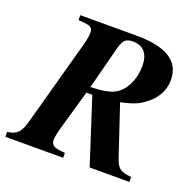

<svg xmlns="http://www.w3.org/2000/svg" viewBox="-147 -793 933 918"><g transform="rotate(20 319.5 -334.5)"><path d="M110 -669H396Q623 -669 623 -526Q623 -434 527 -375Q496 -356 431 -343L516 -89Q528 -53 544.5 -41Q561 -29 603 -25V0H401L294 -331H264L212 -149Q194 -87 194 -67Q194 -45 208 -36.5Q222 -28 266 -25V0H-28V-25Q8 -29 25 -46.5Q42 -64 54 -109L174 -546Q184 -584 184 -607Q184 -623 175 -631Q166 -639 142 -641L110 -644ZM330 -583 273 -363Q364 -364 400 -388Q433 -408 452.5 -450Q472 -492 472 -542Q472 -588 451 -612.5Q430 -637 390 -637Q365 -637 352 -626.5Q339 -616 330 -583Z"/></g></svg>

Font: STIX MathJax Main
Style: Bold Italic
Weight: 700
Italic angle: -16.33°
Designer: MicroPress Inc., with final additions and corrections provided by Coen Hoffman, Elsevier (retired)
Version: Version 1.1.1